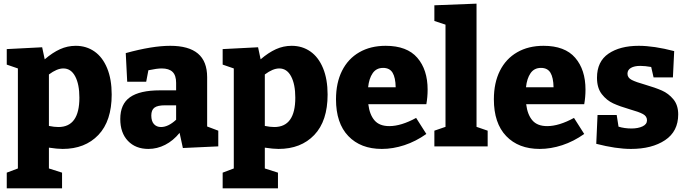

<svg xmlns="http://www.w3.org/2000/svg" viewBox="-20 -802 3760 1052"><path d="M592 -284Q592 -139 519 -62.5Q446 14 323 14Q294 14 248 7V121L320 144V230H17V144L78 121V-427L17 -448V-533L211 -543L225 -477Q268 -514 309 -532.5Q350 -551 395 -551Q453 -551 497.5 -520Q542 -489 567 -428.5Q592 -368 592 -284ZM415 -267Q415 -340 392 -383.5Q369 -427 327 -427Q292 -427 248 -394V-112Q277 -106 300 -106Q415 -106 415 -267Z M1115 -109 1176 -86V0L982 9L964 -74Q929 -31 885 -8.5Q841 14 793 14Q723 14 681 -30Q639 -74 639 -150Q639 -232 692.5 -269.5Q746 -307 856 -307H945V-348Q945 -389 925.5 -408Q906 -427 866 -427Q840 -427 793 -417L781 -354H677L669 -511Q814 -551 913 -551Q1014 -551 1064.5 -508.5Q1115 -466 1115 -379ZM945 -146V-225H884Q843 -225 826 -212Q809 -199 809 -169Q809 -138 823.5 -122Q838 -106 862 -106Q902 -106 945 -146Z M1775 -284Q1775 -139 1702 -62.5Q1629 14 1506 14Q1477 14 1431 7V121L1503 144V230H1200V144L1261 121V-427L1200 -448V-533L1394 -543L1408 -477Q1451 -514 1492 -532.5Q1533 -551 1578 -551Q1636 -551 1680.5 -520Q1725 -489 1750 -428.5Q1775 -368 1775 -284ZM1598 -267Q1598 -340 1575 -383.5Q1552 -427 1510 -427Q1475 -427 1431 -394V-112Q1460 -106 1483 -106Q1598 -106 1598 -267Z M2316 -231H1998Q2005 -174 2032 -142.5Q2059 -111 2113 -111Q2178 -111 2260 -156L2316 -68Q2258 -27 2195.5 -6.5Q2133 14 2072 14Q1956 14 1888.5 -56.5Q1821 -127 1821 -258Q1821 -348 1854 -414Q1887 -480 1948.5 -515.5Q2010 -551 2093 -551Q2210 -551 2266.5 -485.5Q2323 -420 2323 -311Q2323 -270 2316 -231ZM1997 -324H2148Q2147 -377 2131 -403.5Q2115 -430 2079 -430Q2042 -430 2022 -401Q2002 -372 1997 -324Z M2591 -782V-107L2652 -86V0H2360V-86L2421 -107V-667L2360 -687V-773Z M3181 -231H2863Q2870 -174 2897 -142.5Q2924 -111 2978 -111Q3043 -111 3125 -156L3181 -68Q3123 -27 3060.5 -6.5Q2998 14 2937 14Q2821 14 2753.5 -56.5Q2686 -127 2686 -258Q2686 -348 2719 -414Q2752 -480 2813.5 -515.5Q2875 -551 2958 -551Q3075 -551 3131.5 -485.5Q3188 -420 3188 -311Q3188 -270 3181 -231ZM2862 -324H3013Q3012 -377 2996 -403.5Q2980 -430 2944 -430Q2907 -430 2887 -401Q2867 -372 2862 -324Z M3515 -338Q3570 -322 3606.5 -306Q3643 -290 3669.5 -258Q3696 -226 3696 -175Q3696 -82 3624 -34Q3552 14 3437 14Q3356 14 3247 -14L3254 -172H3359L3369 -108Q3402 -98 3440 -98Q3476 -98 3500.5 -109.5Q3525 -121 3525 -143Q3525 -165 3503 -177Q3481 -189 3431 -203Q3376 -219 3340 -235.5Q3304 -252 3277.5 -286Q3251 -320 3251 -376Q3251 -465 3314 -508Q3377 -551 3480 -551Q3563 -551 3674 -522L3667 -378H3561L3548 -435Q3514 -441 3488 -441Q3456 -441 3437 -430Q3418 -419 3418 -398Q3418 -376 3441.5 -364Q3465 -352 3515 -338Z"/></svg>

Font: Bitter Pro ExtraBold
Style: Regular
Weight: 800
Designer: Sol Matas, and Bitter project Authors
Foundry: Sol Matas
Version: Version 1.010